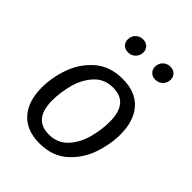

<svg xmlns="http://www.w3.org/2000/svg" viewBox="-217 -880 1010 1010"><g transform="rotate(45 288.0 -374.5)"><path d="M54 -205Q54 -279 81 -355.5Q108 -432 168.5 -485Q229 -538 324 -538Q420 -538 471 -481Q522 -424 522 -322Q522 -249 495.5 -172Q469 -95 408.5 -41.5Q348 12 253 12Q157 12 105.5 -45.5Q54 -103 54 -205ZM435 -330Q435 -470 321 -470Q256 -470 215.5 -426Q175 -382 158 -319Q141 -256 141 -196Q141 -56 255 -56Q320 -56 360.5 -100Q401 -144 418 -207Q435 -270 435 -330ZM195 -703Q195 -728 211.5 -744.5Q228 -761 253 -761Q275 -761 288.5 -747.5Q302 -734 302 -714Q302 -689 285.5 -672.5Q269 -656 244 -656Q222 -656 208.5 -669.5Q195 -683 195 -703ZM398 -703Q398 -728 414.5 -744.5Q431 -761 456 -761Q478 -761 491.5 -747.5Q505 -734 505 -714Q505 -689 488.5 -672.5Q472 -656 447 -656Q425 -656 411.5 -669.5Q398 -683 398 -703Z"/></g></svg>

Font: Fira Sans Book
Style: Italic
Weight: 350
Italic angle: -8°
Designer: bBox Type GmbH & Carrois Corporate GbR & Edenspiekermann AG
Foundry: bBox Type GmbH & Carrois Corporate GbR & Edenspiekermann AG
Version: Version 4.301